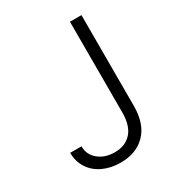

<svg xmlns="http://www.w3.org/2000/svg" viewBox="-176 -839 886 960"><g transform="rotate(-30 267.5 -358.5)"><path d="M372.2 -727.3H438.6V-202.8Q438.2 -99.1 384.6 -44.6Q331 9.9 241.5 9.9Q185.4 9.9 140.8 -10.7Q96.2 -31.2 70.8 -70Q45.5 -108.7 45.5 -159.1H110.8Q110.4 -110.8 147.5 -80.3Q184.7 -49.7 241.5 -49.7Q301.8 -49.7 336.8 -88.1Q371.8 -126.4 372.2 -202.8Z"/></g></svg>

Font: Inter Light BETA
Style: Regular
Weight: 300
Designer: Rasmus Andersson
Foundry: rsms
Version: Version 3.011;git-f93a4a705